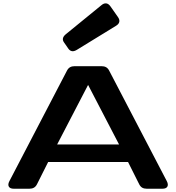

<svg xmlns="http://www.w3.org/2000/svg" viewBox="-20 -1155 1078 1175"><path d="M37.7 -46.9 390.1 -723.1Q397.3 -737 408.7 -743.5Q420.1 -750 436.5 -750H601.6Q618 -750 629.4 -743.5Q640.8 -737 647.9 -723.1L1000.6 -46.9Q1011.4 -26.1 1004.2 -13Q996.9 0 973.7 0H878.3Q861.9 0 850.5 -6.4Q839.2 -12.9 831.9 -27.3L763.6 -163.7H274.7L206.3 -27.3Q199.1 -13.2 187.7 -6.6Q176.4 0 160 0H64.6Q41.4 0 34 -13Q26.7 -26.1 37.7 -46.9ZM708.5 -271.1 519.1 -635.4 329.8 -271.1ZM655.6 -1116.5 701.4 -1051.3Q712.9 -1035.4 710.1 -1021.4Q707.2 -1007.4 690 -997.1L450 -849.8Q434 -840.1 421.2 -841.8Q408.5 -843.6 399.2 -856L371.6 -895.7Q362.6 -908.1 365.3 -920.8Q368.1 -933.4 382.4 -945.2L600.9 -1123.4Q615.9 -1136.1 630.1 -1134.3Q644.3 -1132.4 655.6 -1116.5Z"/></svg>

Font: Gyrochrome
Style: Regular
Weight: 400
Designer: David Moles
Foundry: David Moles
Version: Version 1.005;Glyphs 3.2.3 (3260)